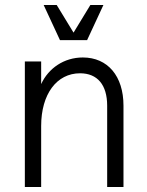

<svg xmlns="http://www.w3.org/2000/svg" viewBox="-20 -745 586 765"><path d="M407 -324V0H472V-324C472 -442 409 -516 310 -516C235 -516 173 -473 144 -410V-500H79V0H144V-243C144 -370 206 -453 299 -453C368 -453 407 -407 407 -324ZM219 -585H327L392 -725H340L273 -615L206 -725H154Z"/></svg>

Font: Uncut Sans Book
Style: Regular
Weight: 350
Designer: Kasper Nordkvist
Foundry: UNCUT.wtf
Version: Version 1.304;Glyphs 3.2 (3246)